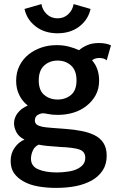

<svg xmlns="http://www.w3.org/2000/svg" viewBox="-20 -708 574 941"><path d="M502.9 -412.1Q496.1 -418.9 486.3 -421.4Q475.6 -423.8 467.8 -423.8Q454.1 -423.8 445.3 -420.4Q435.5 -416.5 431.2 -412.1Q448.2 -393.6 457 -368.2Q465.8 -342.8 465.8 -314Q465.8 -272.5 449.2 -242.2Q432.6 -211.4 403.8 -189Q375.5 -166.5 339.4 -155.8Q303.7 -145 263.2 -145Q235.4 -145 217.3 -148.9Q199.2 -152.8 190.9 -152.8Q179.7 -152.8 165.5 -145Q150.9 -136.7 150.9 -117.2Q150.9 -104.5 160.6 -97.2Q169.9 -90.3 189 -86.4Q204.1 -83.5 236.3 -81.1Q244.1 -80.6 266.1 -78.9Q288.1 -77.1 301.8 -76.2Q343.8 -73.2 380.4 -65.9Q417 -58.6 444.3 -44.9Q471.7 -31.2 487.3 -6.8Q502.9 17.6 502.9 55.2Q502.9 97.2 483.4 127Q463.4 157.2 430.7 175.8Q396 195.3 352.1 204.1Q307.6 212.9 255.9 212.9Q208 212.9 167 205.6Q125.5 198.2 96.2 181.6Q65.4 164.6 48.8 140.6Q32.2 116.7 32.2 81.1Q32.2 43.9 51.3 16.6Q71.3 -12.2 100.1 -23.9Q72.8 -37.1 61 -59.1Q48.8 -82 48.8 -103Q48.8 -130.9 66.4 -153.8Q84.5 -177.2 116.2 -190.9Q89.8 -210.9 74.7 -241.7Q59.1 -272.9 59.1 -312Q59.1 -354 76.2 -387.2Q92.8 -419.4 121.1 -441.9Q148.4 -463.4 184.6 -475.6Q218.3 -486.8 257.8 -486.8Q290 -486.8 317.9 -479.5Q346.2 -472.2 367.2 -461.9Q385.3 -477.5 409.2 -487.3Q432.6 -497.1 464.8 -497.1Q483.4 -497.1 498 -494.1Q512.2 -491.2 523.9 -485.8ZM196.3 -243.2Q223.1 -220.2 262.2 -220.2Q301.8 -220.2 328.6 -243.2Q355 -265.6 355 -314Q355 -362.3 328.6 -386.7Q301.8 -411.1 262.2 -411.1Q223.1 -411.1 196.3 -386.7Q169.9 -362.3 169.9 -314Q169.9 -265.6 196.3 -243.2ZM274.9 12.2Q263.2 11.7 213.4 7.3Q190.4 5.4 169.9 1Q149.9 9.8 141.1 29.3Q131.8 50.3 131.8 69.8Q131.8 106.4 167 121.6Q202.6 137.2 259.8 137.2Q283.7 137.2 314.5 132.8Q339.4 129.4 358.4 120.1Q377.4 110.8 387.7 97.7Q397.9 84.5 397.9 64.9Q397.9 35.2 369.6 24.9Q342.8 15.1 274.9 12.2ZM183.1 -688Q188 -658.7 209 -638.7Q230.5 -618.2 262.2 -618.2Q293.9 -618.2 314.9 -638.7Q335.9 -658.7 340.8 -688L423.8 -664.1Q412.1 -611.3 368.7 -578.1Q325.2 -544.9 262.2 -544.9Q198.7 -544.9 155.3 -578.1Q111.8 -611.3 100.1 -664.1Z"/></svg>

Font: Post Grotesk Medium
Style: Medium
Weight: 500
Version: Version 1.0